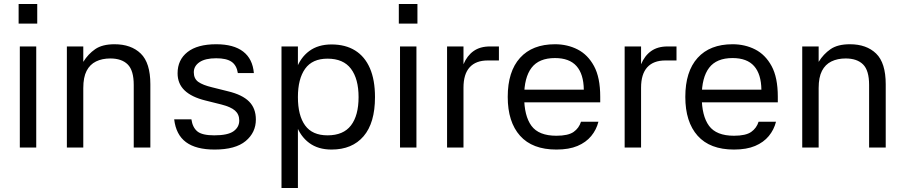

<svg xmlns="http://www.w3.org/2000/svg" viewBox="-20 -737 4518 959"><path d="M161 -505V0H79V-505ZM73 -717H166V-619H73Z M396 0H314V-505H396V-428Q420 -467 455.5 -491.5Q491 -516 552 -516Q635 -516 683 -469.5Q731 -423 731 -316V0H648V-313Q648 -385 618 -415Q588 -445 531 -445Q490 -445 459.5 -430Q429 -415 412.5 -383Q396 -351 396 -297Z M1168 -372Q1162 -411 1136.5 -428.5Q1111 -446 1060 -446Q1005 -446 976.5 -426.5Q948 -407 948 -376Q948 -344 970.5 -328Q993 -312 1039 -301L1119 -281Q1190 -264 1224 -230Q1258 -196 1258 -140Q1258 -75 1207 -32.5Q1156 10 1052 10Q959 10 909 -27Q859 -64 850 -141H936Q942 -100 966 -80.5Q990 -61 1050 -61Q1118 -61 1146.5 -81.5Q1175 -102 1175 -135Q1175 -166 1154 -184.5Q1133 -203 1086 -215L1006 -235Q937 -252 902 -285.5Q867 -319 867 -371Q867 -438 916.5 -477Q966 -516 1060 -516Q1147 -516 1194.5 -479.5Q1242 -443 1248 -372Z M1468 -505V202H1386V-505ZM1636 10Q1569 10 1524.5 -23Q1480 -56 1459 -115Q1438 -174 1438 -252Q1438 -330 1459 -389.5Q1480 -449 1524.5 -482Q1569 -515 1636 -515Q1705 -515 1753.5 -485Q1802 -455 1827.5 -396.5Q1853 -338 1853 -252Q1853 -123 1796 -56.5Q1739 10 1636 10ZM1616 -61Q1695 -61 1733 -110.5Q1771 -160 1771 -252Q1771 -343 1733 -393.5Q1695 -444 1616 -444Q1540 -444 1504 -393.5Q1468 -343 1468 -252Q1468 -160 1504 -110.5Q1540 -61 1616 -61Z M2060 -505V0H1978V-505ZM1972 -717H2065V-619H1972Z M2295 0H2213V-505H2295V-416Q2313 -459 2345.5 -482Q2378 -505 2427 -505H2472V-435H2416Q2357 -435 2326 -401Q2295 -367 2295 -299Z M2556 -289H2896Q2895 -367 2859.5 -407Q2824 -447 2752 -447Q2672 -447 2635 -398.5Q2598 -350 2598 -255Q2598 -158 2634.5 -108.5Q2671 -59 2759 -59Q2818 -59 2845 -78Q2872 -97 2882 -129H2969Q2959 -89 2933 -57.5Q2907 -26 2864.5 -8Q2822 10 2759 10Q2639 10 2577.5 -59Q2516 -128 2516 -253Q2516 -380 2577.5 -448Q2639 -516 2752 -516Q2814 -516 2865 -490Q2916 -464 2947 -407Q2978 -350 2978 -254V-226H2555Z M3182 0H3100V-505H3182V-416Q3200 -459 3232.5 -482Q3265 -505 3314 -505H3359V-435H3303Q3244 -435 3213 -401Q3182 -367 3182 -299Z M3443 -289H3783Q3782 -367 3746.5 -407Q3711 -447 3639 -447Q3559 -447 3522 -398.5Q3485 -350 3485 -255Q3485 -158 3521.5 -108.5Q3558 -59 3646 -59Q3705 -59 3732 -78Q3759 -97 3769 -129H3856Q3846 -89 3820 -57.5Q3794 -26 3751.5 -8Q3709 10 3646 10Q3526 10 3464.5 -59Q3403 -128 3403 -253Q3403 -380 3464.5 -448Q3526 -516 3639 -516Q3701 -516 3752 -490Q3803 -464 3834 -407Q3865 -350 3865 -254V-226H3442Z M4069 0H3987V-505H4069V-428Q4093 -467 4128.5 -491.5Q4164 -516 4225 -516Q4308 -516 4356 -469.5Q4404 -423 4404 -316V0H4321V-313Q4321 -385 4291 -415Q4261 -445 4204 -445Q4163 -445 4132.5 -430Q4102 -415 4085.5 -383Q4069 -351 4069 -297Z"/></svg>

Font: 42dot Sans Light
Style: Regular
Weight: 400
Version: Version 1.000